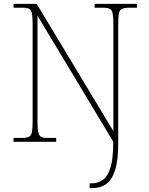

<svg xmlns="http://www.w3.org/2000/svg" viewBox="-20 -734 771 994"><path d="M444 240V215H455Q489 215 514 196Q539 177 552.5 131.5Q566 86 566 8V-1L174 -653V-108Q174 -70 178 -51Q182 -32 192 -26Q202 -20 219 -20H271V0H50V-20H95Q119 -20 130.5 -26Q142 -32 145.5 -51Q149 -70 149 -108V-607Q149 -645 145.5 -663.5Q142 -682 131 -688Q120 -694 97 -694H50V-714H170L567 -55V-605Q567 -644 563.5 -663Q560 -682 548.5 -688Q537 -694 512 -694H470V-714H689V-694H651Q624 -694 611.5 -688Q599 -682 595.5 -663.5Q592 -645 592 -606V8Q592 97 575.5 148Q559 199 529 219.5Q499 240 460 240Z"/></svg>

Font: Noto Serif Tibetan Thin
Style: Regular
Weight: 250
Version: Version 2.103